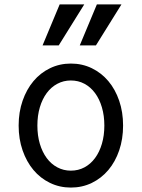

<svg xmlns="http://www.w3.org/2000/svg" viewBox="-20 -837 640 867"><path d="M300.1 10Q351.2 10 394.5 -11Q437.8 -32 469.2 -69.2Q500.6 -106.4 518.2 -157.8Q535.8 -209.1 535.8 -270Q535.8 -330.9 518.2 -382.2Q500.6 -433.6 469.2 -470.8Q437.8 -508 394.5 -529Q351.1 -550 300.2 -550Q249.2 -550 205.8 -528.9Q162.3 -507.9 131.2 -470.7Q100 -433.6 82.1 -382.2Q64.2 -330.9 64.2 -270Q64.2 -209.1 82.1 -157.8Q100 -106.4 131.1 -69.3Q162.3 -32.1 205.7 -11.1Q249.1 10 300.1 10ZM299.8 -66.4Q267 -66.4 239 -81.3Q211 -96.1 191 -123.2Q171 -150.2 159.9 -187.6Q148.8 -225 148.8 -270Q148.8 -315 159.9 -352.4Q171 -389.8 191 -416.8Q211 -443.9 239 -458.7Q267 -473.6 299.8 -473.6Q333.6 -473.6 361.4 -458.7Q389.2 -443.8 409.1 -416.8Q429.1 -389.8 440.1 -352.4Q451.2 -315 451.2 -270Q451.2 -225 440.1 -187.6Q429.1 -150.2 409.1 -123.2Q389.2 -96.2 361.4 -81.3Q333.6 -66.4 299.8 -66.4ZM360.4 -817H249.4L172.2 -632H245.2ZM528.4 -817H417.4L340.2 -632H413.2Z"/></svg>

Font: CommitMonoV142 ExtLt
Style: Regular
Weight: 200
Monospace: yes
Designer: Eigil Nikolajsen
Foundry: Eigil Nikolajsen
Version: Version 1.142